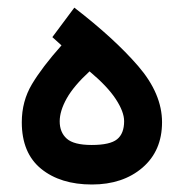

<svg xmlns="http://www.w3.org/2000/svg" viewBox="-20 -494 490 512"><path d="M178.2 -473.6Q284.7 -391.6 348.4 -317.9Q412.1 -244.1 412.1 -168Q412.1 -91.8 359.9 -46.9Q307.6 -2 225.1 -2Q141.1 -2 89.6 -43.9Q38.1 -85.9 38.1 -168Q38.1 -224.1 65.2 -269.5Q92.3 -314.9 144 -373L119.6 -395ZM218.8 -303.7Q176.8 -265.1 158 -231.7Q139.2 -198.2 139.2 -170.4Q139.2 -141.1 158 -124.3Q176.8 -107.4 224.6 -107.4Q273.4 -107.4 292.2 -122.6Q311 -137.7 311 -170.9Q311 -195.8 288.8 -229.7Q266.6 -263.7 218.8 -303.7Z"/></svg>

Font: Vazir Medium UI
Style: Medium-UI
Weight: 500
Designer: Saber Rastikerdar
Foundry: Saber Rastikerdar
Version: Version 30.0.0